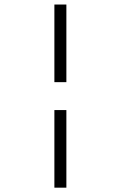

<svg xmlns="http://www.w3.org/2000/svg" viewBox="-20 -700 540 860"><path d="M223.6 -679.7V-332H277.3V-679.7ZM223.6 -207V140.6H277.3V-207Z"/></svg>

Font: BatangChe
Style: Regular
Weight: 400
Monospace: yes
Version: Version 2.21